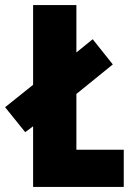

<svg xmlns="http://www.w3.org/2000/svg" viewBox="-47 -827 520 754"><path d="M83 -93V-331L52 -308L-27 -406L83 -494V-807H253V-621L317 -673L396 -574L253 -458V-239H439V-93Z"/></svg>

Font: Noto Sans Kannada UI ExtraCondensed Black
Style: Regular
Weight: 900
Width: 2
Designer: Jelle Bosma - Monotype Design Team
Foundry: Monotype Imaging Inc.
Version: Version 2.005; ttfautohint (v1.8.4.7-5d5b)